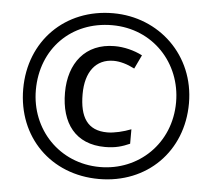

<svg xmlns="http://www.w3.org/2000/svg" viewBox="-52 -781 936 847"><g transform="rotate(5 416.0 -357.0)"><path d="M416 10C629 10 783 -144 783 -357C783 -570 619 -724 416 -724C203 -724 49 -570 49 -357C49 -144 203 10 416 10ZM416 -43C235 -43 105 -184 105 -357C105 -540 235 -671 416 -671C597 -671 726 -530 726 -357C726 -174 587 -43 416 -43ZM431 -133C478 -133 508 -143 540 -157V-221C507 -208 466 -198 435 -198C347 -198 312 -255 312 -357C312 -455 357 -515 436 -515C464 -515 496 -506 529 -489L558 -550C521 -569 476 -580 435 -580C305 -580 234 -487 234 -357C234 -222 299 -133 431 -133Z"/></g></svg>

Font: Noto Sans Cypriot
Style: Regular
Weight: 400
Designer: Monotype Design Team
Foundry: Monotype Imaging Inc.
Version: Version 2.002